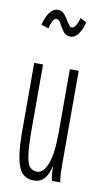

<svg xmlns="http://www.w3.org/2000/svg" viewBox="-81 -719 412 769"><g transform="rotate(10 125.0 -334.0)"><path d="M113 11Q86 11 68.5 -5Q51 -21 42 -66Q33 -111 34 -197V-453H70V-197Q70 -119 75.5 -83Q81 -47 92.5 -36.5Q104 -26 121 -26Q146 -26 162.5 -67Q179 -108 179 -201V-453H215V-82Q215 -64 215.5 -41Q216 -18 220 0H186Q182 -17 181 -30.5Q180 -44 180 -61Q173 -28 157.5 -8.5Q142 11 113 11ZM186 -662 211 -649Q204 -621 190.5 -601.5Q177 -582 158 -582Q139 -582 128 -597Q117 -612 109.5 -627Q102 -642 93 -642Q83 -642 77 -631Q71 -620 66 -599L36 -609Q44 -642 58.5 -660.5Q73 -679 91 -679Q105 -679 114.5 -670Q124 -661 131 -649Q138 -637 144 -628Q150 -619 158 -619Q173 -619 186 -662Z"/></g></svg>

Font: Inconsolata UltraCondensed Light
Style: Regular
Weight: 300
Width: 1
Monospace: yes
Designer: Raph Levien, Cyreal, Brenton Simpson
Foundry: Raph Levien, Cyreal, Google
Version: Version 3.001; ttfautohint (v1.8.2.53-6de2)